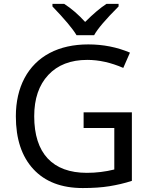

<svg xmlns="http://www.w3.org/2000/svg" viewBox="-20 -951 768 981"><path d="M248 -918C310.5 -853 351.6 -804.2 371.1 -771H460.9C477.5 -802.2 519 -851.1 585.9 -918V-931.2H523.9C492.2 -910.6 456.1 -879.9 415 -838.9C380.9 -876.5 345.2 -907.2 308.1 -931.2H248ZM407.2 -296.9H564V-85C518.6 -73.7 471.7 -67.9 423.8 -67.9C248.5 -67.9 154.8 -168 154.8 -356.9C154.8 -446.3 178.7 -516.6 226.6 -567.9C274.4 -619.1 340.8 -645 425.8 -645C485.8 -645 546.9 -631.3 609.9 -604L644 -682.1C578.1 -710 507.3 -724.1 431.2 -724.1C355.5 -724.1 289.6 -709.5 233.9 -680.2C122.1 -621.1 61 -505.9 61 -356.9C61 -241.2 90.8 -151.4 150.4 -86.9C210 -22.5 293.9 9.8 402.8 9.8C454.1 9.8 499.5 6.8 538.6 0.5C577.6 -5.9 616.2 -14.6 653.8 -26.9V-377H407.2Z"/></svg>

Font: Noto Reveo Sans
Style: Regular
Weight: 400
Designer: Monotype Design team
Foundry: Monotype Imaging Inc.
Version: Version 1.04